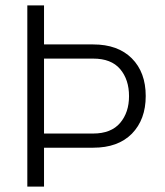

<svg xmlns="http://www.w3.org/2000/svg" viewBox="-20 -687 607 707"><path d="M142.1 -143.1H323.2C384.3 -143.1 431.6 -160.2 465.8 -194.8C499.5 -229.5 516.6 -275.4 516.6 -333.5C516.6 -391.6 499.5 -438 465.3 -472.2C431.2 -506.3 383.8 -523.4 323.2 -523.4H142.1V-667H80.6V0H142.1ZM323.2 -471.2C367.2 -471.2 400.4 -458.5 422.4 -432.6C444.3 -406.7 455.1 -373.5 455.1 -333C455.1 -293 444.3 -260.3 422.4 -234.4C400.4 -208.5 367.2 -195.3 323.2 -195.3H142.1V-471.2Z"/></svg>

Font: Estedad Light
Style: Regular
Weight: 300
Designer: Amin Abedi
Version: Version 7.3